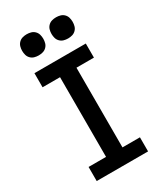

<svg xmlns="http://www.w3.org/2000/svg" viewBox="-233 -1045 966 1133"><g transform="rotate(-30 250.0 -478.5)"><path d="M75 0V-96H194V-639H75V-735H425V-639H306V-96H425V0ZM350 -813Q335 -813 321 -817Q307 -821 296.5 -831.5Q286 -842 282 -856Q278 -870 278 -885Q278 -900 282 -914Q286 -928 296.5 -938.5Q307 -949 321 -953Q335 -957 350 -957Q365 -957 379 -953Q393 -949 403.5 -938.5Q414 -928 418 -914Q422 -900 422 -885Q422 -870 418 -856Q414 -842 403.5 -831.5Q393 -821 379 -817Q365 -813 350 -813ZM150 -813Q135 -813 121 -817Q107 -821 96.5 -831.5Q86 -842 82 -856Q78 -870 78 -885Q78 -900 82 -914Q86 -928 96.5 -938.5Q107 -949 121 -953Q135 -957 150 -957Q165 -957 179 -953Q193 -949 203.5 -938.5Q214 -928 218 -914Q222 -900 222 -885Q222 -870 218 -856Q214 -842 203.5 -831.5Q193 -821 179 -817Q165 -813 150 -813Z"/></g></svg>

Font: Iosevka
Style: Bold
Weight: 700
Monospace: yes
Designer: Belleve Invis
Foundry: Belleve Invis
Version: Version 32.5.0; ttfautohint (v1.8.4)